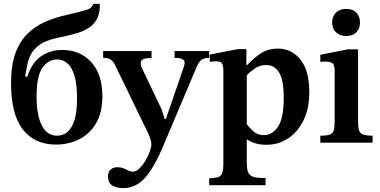

<svg xmlns="http://www.w3.org/2000/svg" viewBox="-20 -737 1965 992"><path d="M269 10Q159 10 98 -68Q37 -146 37 -308Q37 -400 59.5 -461.5Q82 -523 122 -562.5Q162 -602 214 -624.5Q266 -647 324 -660Q390 -675 423 -684.5Q456 -694 462 -717H495Q495 -713 495.5 -709.5Q496 -706 496 -704Q494 -659 476.5 -631.5Q459 -604 430.5 -588Q402 -572 366.5 -562.5Q331 -553 294 -545Q256 -538 219.5 -524.5Q183 -511 155 -478.5Q127 -446 117 -382L110 -341H121Q145 -414 192.5 -446.5Q240 -479 302 -479Q394 -479 451.5 -416Q509 -353 509 -240Q509 -155 476 -99.5Q443 -44 388.5 -17Q334 10 269 10ZM275 -36Q304 -36 327 -54Q350 -72 364 -114Q378 -156 378 -229Q378 -304 364 -348Q350 -392 327 -411Q304 -430 276 -430Q229 -430 199 -387Q169 -344 169 -238Q169 -142 196 -89Q223 -36 275 -36Z M616 235Q582 235 560 221Q538 207 538 175Q538 151 551.5 139Q565 127 586 127Q611 127 631.5 138.5Q652 150 668 150Q683 150 700 133.5Q717 117 731 93.5Q745 70 753.5 46.5Q762 23 762 8Q762 -11 747.5 -43.5Q733 -76 718 -105L574 -402Q566 -419 552.5 -428.5Q539 -438 513 -438V-473H763V-437Q730 -437 718.5 -430.5Q707 -424 707 -411Q707 -401 711.5 -390Q716 -379 722 -367L815 -172L831 -122H837L930 -392Q934 -406 934 -413Q934 -427 920 -432.5Q906 -438 882 -438V-473H1061V-438Q1032 -438 1018 -425.5Q1004 -413 993 -384L823 18Q776 130 728.5 182.5Q681 235 616 235Z M1352 220H1061V184Q1108 184 1121 169Q1134 154 1134 112V-368Q1134 -397 1127.5 -408.5Q1121 -420 1096 -420Q1086 -420 1075 -419Q1064 -418 1064 -418V-455L1208 -483H1253V-401H1257Q1295 -441 1331 -463.5Q1367 -486 1415 -486Q1487 -486 1532.5 -429Q1578 -372 1578 -261Q1578 -176 1548 -115Q1518 -54 1468 -21.5Q1418 11 1358 11Q1329 11 1305 5Q1281 -1 1258 -16H1255V105Q1255 138 1263 155Q1271 172 1292 177.5Q1313 183 1352 183ZM1344 -39Q1388 -39 1417 -83.5Q1446 -128 1446 -233Q1446 -322 1422.5 -361.5Q1399 -401 1355 -401Q1322 -401 1296 -383Q1270 -365 1255 -348V-95Q1267 -79 1288.5 -59Q1310 -39 1344 -39Z M1905 0H1635V-36Q1668 -36 1683.5 -41.5Q1699 -47 1704 -62.5Q1709 -78 1709 -107V-371Q1709 -404 1696 -411.5Q1683 -419 1661 -419Q1650 -419 1642.5 -418Q1635 -417 1635 -417V-454L1776 -482H1830V-109Q1830 -80 1835 -64Q1840 -48 1856 -42Q1872 -36 1905 -36ZM1768 -551Q1735 -551 1715.5 -570.5Q1696 -590 1696 -621Q1696 -651 1715 -671Q1734 -691 1768 -691Q1803 -691 1821.5 -671.5Q1840 -652 1840 -621Q1840 -590 1821.5 -570.5Q1803 -551 1768 -551Z"/></svg>

Font: STIX Two Text SemiBold
Style: Regular
Weight: 600
Designer: Ross Mills, John Hudson & Paul Hanslow, Tiro Typeworks Ltd; with prior portions MicroPress Inc., and Coen Hoffman.
Foundry: Tiro Typeworks Ltd
Version: Version 2.13 b171